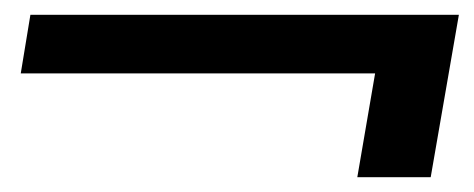

<svg xmlns="http://www.w3.org/2000/svg" viewBox="-20 -454 639 259"><path d="M462 -215 486 -355H8L21 -434H599L561 -215Z"/></svg>

Font: DM Sans 10pt Medium
Style: Italic
Weight: 500
Italic angle: -10°
Version: Version 4.004;gftools[0.9.30]